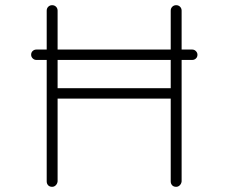

<svg xmlns="http://www.w3.org/2000/svg" viewBox="-20 -720 881 740"><path d="M120 -489Q112 -489 106 -495Q100 -501 100 -509Q100 -518 106 -523.5Q112 -529 120 -529H721Q729 -529 735 -523Q741 -517 741 -509Q741 -500 735 -494.5Q729 -489 721 -489ZM181 -700Q190 -700 196 -694Q202 -688 202 -679V-21Q201 -12 195 -6Q189 0 181 0Q171 0 165.5 -6Q160 -12 160 -21V-679Q160 -688 166 -694Q172 -700 181 -700ZM659 -700Q668 -700 674 -694Q680 -688 680 -679V-21Q679 -12 673 -6Q667 0 659 0Q649 0 643.5 -6Q638 -12 638 -21V-679Q638 -688 644 -694Q650 -700 659 -700ZM176 -380H661L659 -340H170Z"/></svg>

Font: Quicksand Light Light
Style: Regular
Weight: 300
Version: Version 3.006